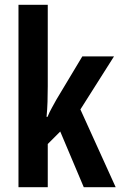

<svg xmlns="http://www.w3.org/2000/svg" viewBox="-20 -780 502 800"><path d="M57 -760V0H179V-180L231 -232L329 0H462L315 -324L455 -545H323L215 -365Q207 -350 196.5 -331.5Q186 -313 178 -293H174Q177 -324 178 -356Q179 -388 179 -421V-760Z"/></svg>

Font: Noto Sans UI Condensed
Style: Bold
Weight: 700
Width: 3
Designer: Monotype Design Team
Foundry: Monotype Imaging Inc.
Version: 1.001